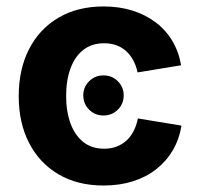

<svg xmlns="http://www.w3.org/2000/svg" viewBox="-20 -570 625 601"><path d="M303.7 -208.5Q277.3 -208.5 259 -226.8Q240.7 -245.1 240.7 -271.5Q240.7 -297.4 259 -315.7Q277.3 -334 303.7 -334Q330.6 -334 348.9 -315.7Q367.2 -297.4 367.2 -271.5Q367.2 -245.1 348.9 -226.8Q330.6 -208.5 303.7 -208.5ZM304.2 10.7Q222.7 10.7 163.1 -24.4Q103.5 -59.6 71 -122.6Q38.6 -185.5 38.6 -269Q38.6 -353 71 -416.3Q103.5 -479.5 163.1 -514.6Q222.7 -549.8 304.2 -549.8Q353.5 -549.8 394.5 -536.9Q435.5 -523.9 467.3 -500Q499 -476.1 519.3 -442.1Q539.6 -408.2 546.9 -365.7L410.6 -343.3Q406.2 -364.3 397.2 -381.1Q388.2 -397.9 375 -409.9Q361.8 -421.9 344.5 -428.2Q327.1 -434.6 306.2 -434.6Q267.1 -434.6 240.7 -413.8Q214.4 -393.1 200.7 -356Q187 -318.8 187 -269.5Q187 -221.2 200.7 -183.8Q214.4 -146.5 240.7 -125.5Q267.1 -104.5 306.2 -104.5Q327.1 -104.5 344.7 -111.1Q362.3 -117.7 375.7 -129.9Q389.2 -142.1 398.2 -159.7Q407.2 -177.2 411.6 -199.2L547.9 -176.8Q541 -133.3 520.5 -98.9Q500 -64.5 468.3 -39.8Q436.5 -15.1 395 -2.2Q353.5 10.7 304.2 10.7Z"/></svg>

Font: Inter 16pt
Style: Bold
Weight: 700
Version: Version 4.001;git-66647c0bb